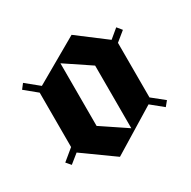

<svg xmlns="http://www.w3.org/2000/svg" viewBox="-107 -534 633 637"><g transform="rotate(-30 209.5 -215.5)"><path d="M27.5 -56.7 12.5 -74.2 55 -109.2V-317.5L9.2 -355L23.3 -373.3L72.5 -333.3L242.5 -430.8L349.2 -350L383.3 -378.3L398.3 -360L362.5 -330.8V-121.7L408.3 -85L393.3 -66.7L348.3 -103.3L179.2 0L61.7 -84.2ZM259.2 -63.3V-303.3L163.3 -367.5V-127.5Z"/></g></svg>

Font: Manufacturing Consent
Style: Regular
Weight: 400
Version: Version 3.000; ttfautohint (v1.8.4.7-5d5b)